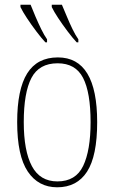

<svg xmlns="http://www.w3.org/2000/svg" viewBox="-20 -786 486 816"><path d="M223 10Q143 10 98 -57Q53 -124 53 -267Q53 -406 95.5 -474Q138 -542 226 -542Q393 -542 393 -267Q393 -123 350 -56.5Q307 10 223 10ZM224 -15Q302 -15 333.5 -81Q365 -147 365 -267Q365 -393 333 -455Q301 -517 225 -517Q146 -517 113.5 -454.5Q81 -392 81 -267Q81 -145 115.5 -80Q150 -15 224 -15ZM306 -606Q289 -624 267.5 -652.5Q246 -681 227.5 -709Q209 -737 200 -756V-766H243Q253 -743 264.5 -715Q276 -687 288.5 -661.5Q301 -636 313 -619V-606ZM173 -606Q156 -624 134.5 -652.5Q113 -681 94.5 -709Q76 -737 67 -756V-766H110Q119 -743 131 -715Q143 -687 155.5 -661.5Q168 -636 180 -619V-606Z"/></svg>

Font: Noto Serif Condensed Thin
Style: Regular
Weight: 100
Width: 3
Designer: Monotype Design Team
Foundry: Monotype Imaging Inc.
Version: Version 2.013; ttfautohint (v1.8.4.7-5d5b)